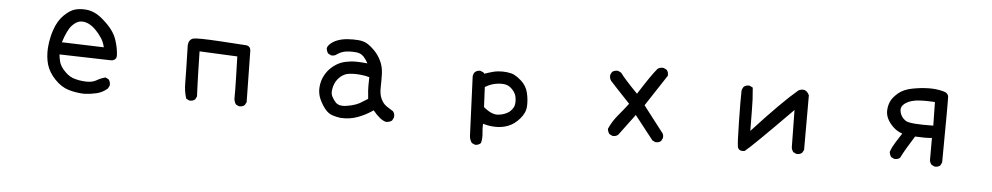

<svg xmlns="http://www.w3.org/2000/svg" viewBox="-40 -906 7079 1370"><g transform="rotate(5 3500.0 -221.5)"><path d="M569.3 19.5Q511.7 17.6 458.5 2Q404.3 -14.2 357.9 -63Q335 -86.9 319.6 -112.5Q304.2 -138.2 295.9 -165.5Q280.3 -219.2 284.2 -284.7Q285.6 -306.2 289.1 -328.1Q292.5 -350.1 297.9 -372.1Q303.2 -394 311 -416Q322.3 -449.2 338.4 -476.1Q354.5 -502.9 375 -522.9Q385.3 -532.7 395 -540.8Q404.8 -548.8 414.3 -555.2Q423.8 -561.5 433.1 -565.9Q442.4 -570.3 451.7 -573.2Q486.8 -583 528.8 -580.1Q537.1 -579.6 545.4 -578.1Q553.7 -576.7 561.8 -574.7Q569.8 -572.8 577.6 -569.8Q585.4 -566.9 593.3 -563.5Q601.1 -560.1 608.4 -555.7Q613.8 -552.7 619.1 -549.3Q624.5 -545.9 630.4 -541.7Q636.2 -537.6 642.1 -533Q647.9 -528.3 654.1 -522.9Q660.2 -517.6 666.5 -511.7Q672.9 -505.9 679.4 -499.8Q686 -493.7 692.9 -486.3Q708.5 -470.2 721.2 -453.1Q733.9 -436 743.4 -418Q752.9 -399.9 758.8 -380.9Q777.3 -324.2 779.3 -272.5Q779.3 -267.1 778.3 -262.2Q777.3 -257.3 775.1 -253.4Q772.9 -249.5 770 -246.6Q767.1 -243.7 763.2 -241.2Q759.3 -238.8 754.6 -237.5Q750 -236.3 744.6 -235.6Q739.3 -234.9 733.4 -235.4L370.6 -245.1Q371.6 -238.3 372.3 -231.9Q373 -225.6 374 -219.7Q375 -213.9 376.2 -208.5Q377.4 -203.1 378.7 -198.2Q379.9 -193.4 381.3 -188.7Q382.8 -184.1 384.3 -179.7Q387.7 -170.9 393.6 -161.4Q399.4 -151.9 407.7 -141.6Q416 -131.3 426.8 -121.1Q442.9 -105 461.2 -94.5Q479.5 -84 500.5 -79.1Q514.6 -75.2 528.6 -73Q542.5 -70.8 556.2 -69.6Q569.8 -68.4 583 -68.4Q622.6 -68.4 649.4 -84Q678.2 -101.1 710.4 -109.4L712.4 -109.9L714.4 -108.9L733.9 -99.1L735.4 -98.1L736.3 -97.2Q749 -80.1 747.1 -56.2V-55.2L746.6 -54.2L736.8 -34.7L736.3 -33.7L735.4 -32.7Q701.2 -2.4 657.7 7.8Q615.2 17.6 569.8 19.5ZM681.2 -323.2Q676.3 -343.3 669.7 -359.4Q663.1 -375.5 654.3 -388.2Q644.5 -402.8 633.8 -416.3Q623 -429.7 610.8 -442.4Q587.4 -466.8 559.1 -481Q531.2 -495.1 500.5 -492.2Q470.7 -489.3 439.5 -456.1Q408.7 -423.3 379.9 -333Z M1676.3 11.2 1656.7 1.5 1655.3 0.5 1654.3 -1Q1639.6 -23.9 1641.6 -54.2Q1642.1 -64 1641.8 -98.1Q1641.6 -132.3 1639.9 -193.8Q1638.2 -255.4 1635.7 -341.3L1364.3 -354Q1366.2 -266.1 1367.7 -210.9Q1369.1 -155.8 1370.1 -131.3Q1372.1 -82 1374 -33.2V-31.7L1373.5 -30.8L1363.8 -11.2L1363.3 -9.8L1362.3 -9.3Q1346.7 3.9 1322.8 2H1321.8L1320.8 1.5L1301.3 -8.3L1298.8 -9.8L1298.3 -11.7Q1282.2 -61.5 1282.2 -118.7Q1282.2 -174.8 1276.4 -391.6V-392.1Q1280.8 -432.1 1312 -440.9Q1340.3 -448.2 1503.4 -438.5Q1665.5 -428.7 1691.9 -426.3Q1707.5 -424.8 1715.8 -414.8Q1724.1 -404.8 1724.6 -387.7L1730.5 -23.4V-22L1730 -20.5L1719.2 -1L1718.3 0L1717.8 0.5Q1710 7.3 1700 10Q1689.9 12.7 1678.2 11.7H1677.2Z M2406.2 31.2Q2376.5 27.3 2348.6 18.1Q2319.8 8.8 2295.4 -20.5Q2271.5 -49.8 2253.4 -89.8Q2235.4 -130.9 2239.3 -176.3Q2243.2 -221.7 2263.2 -258.8Q2283.2 -295.9 2313.5 -321.8Q2343.8 -347.7 2375 -359.9Q2390.6 -366.2 2408.9 -370.1Q2427.2 -374 2448.2 -376.5Q2487.3 -380.4 2564.9 -373Q2548.8 -402.8 2531.2 -420.9Q2524.9 -427.2 2517.1 -432.1Q2509.3 -437 2500 -440.2Q2490.7 -443.4 2480 -444.3Q2471.2 -445.3 2462.6 -445.8Q2454.1 -446.3 2445.6 -446.3Q2437 -446.3 2428 -445.8Q2418.9 -445.3 2409.7 -444.3Q2374.5 -440.4 2342.3 -418.5Q2334.5 -411.6 2324.7 -408.9Q2314.9 -406.2 2303.2 -407.2H2302.2L2301.3 -407.7L2281.7 -417.5L2280.3 -418.5L2279.3 -419.4Q2273.9 -426.8 2270.8 -435.3Q2267.6 -443.8 2266.6 -453.6V-454.1V-454.6Q2269 -472.7 2292 -491.7Q2314.5 -510.3 2344.7 -520Q2375 -530.3 2411.6 -532.7Q2448.2 -535.2 2482.9 -532.7Q2518.1 -530.3 2542.5 -518.1Q2555.2 -511.7 2569.3 -500.7Q2583.5 -489.7 2599.9 -473.9Q2616.2 -458 2629.4 -439.5Q2642.6 -420.9 2652.6 -399.9Q2662.6 -378.9 2668 -356Q2673.3 -333 2674.3 -308.1Q2675.8 -259.8 2674.3 -209.5Q2672.9 -160.6 2689 -127.4Q2704.6 -94.7 2729.5 -78.6Q2742.2 -70.3 2753.4 -63Q2764.6 -55.7 2774.4 -49.8L2775.4 -49.3L2775.9 -48.8Q2791.5 -31.2 2787.1 -4.9V-3.9L2786.6 -3.4L2776.9 16.1L2775.9 17.6L2774.9 18.6Q2766.6 24.9 2756.1 28.1Q2745.6 31.2 2733.4 31.2H2732.9H2731.9Q2690.4 21 2638.7 -43Q2587.4 -7.3 2532.2 13.2Q2474.6 35.2 2406.7 31.2ZM2535.2 -85.9 2592.3 -121.1Q2588.9 -156.2 2586.9 -180.2Q2585 -205.1 2586.9 -275.9Q2559.1 -284.7 2519.5 -288.1Q2476.6 -292 2439.9 -287.1Q2432.6 -286.1 2425.8 -284.4Q2418.9 -282.7 2412.4 -279.8Q2405.8 -276.9 2399.4 -273.2Q2393.1 -269.5 2387 -265.1Q2380.9 -260.7 2375 -254.9Q2346.2 -227.5 2335.7 -189Q2325.2 -150.4 2331.1 -129.9Q2332 -125 2334.7 -119.1Q2337.4 -113.3 2341.1 -106.9Q2344.7 -100.6 2349.9 -93.3Q2355 -85.9 2361.3 -78.6Q2385.3 -49.3 2440.9 -57.6Q2460.4 -60.5 2477.5 -64.7Q2494.6 -68.8 2509 -74.2Q2523.4 -79.6 2535.2 -85.9Z M3379.4 138.2 3358.9 129.4 3357.4 128.9 3356.4 127.4Q3348.1 116.7 3343.8 103.8Q3339.4 90.8 3338.9 76.2Q3337.9 49.3 3321.3 -344.2V-344.7V-345.2Q3321.8 -353.5 3324.5 -361.3Q3327.1 -369.1 3332 -375.5L3332.5 -376H3333Q3339.8 -383.3 3349.6 -387Q3359.4 -390.6 3371.1 -390.6H3372.1L3373.5 -390.1L3394 -381.3L3395 -380.9L3396 -379.9L3402.3 -372.1Q3436.5 -383.8 3465.8 -391.6Q3497.6 -399.4 3531.5 -398.9Q3565.4 -398.4 3594.7 -391.1Q3605 -388.2 3616.2 -382.6Q3627.4 -377 3639.4 -368.7Q3651.4 -360.4 3664.6 -348.6Q3704.6 -314 3716.8 -263.2Q3728.5 -213.4 3726.1 -167Q3723.6 -119.6 3686 -76.7Q3648.9 -34.2 3604.5 -17.1Q3560.5 0 3511.2 -1.5Q3465.8 -2.9 3424.3 -15.6Q3422.4 16.6 3426.3 49.8Q3430.7 88.4 3421.9 121.6L3421.4 123L3419.9 124Q3413.1 131.3 3403.3 135Q3393.6 138.7 3381.8 138.7H3380.9ZM3606.4 -118.7Q3621.6 -132.8 3629.6 -146Q3637.7 -159.2 3639.6 -171.9Q3641.1 -180.7 3641.4 -189.5Q3641.6 -198.2 3640.9 -207.5Q3640.1 -216.8 3638.2 -226.1Q3633.3 -252.9 3609.9 -278.3Q3586.9 -303.2 3559.1 -308.6Q3551.8 -310.1 3543.9 -310.8Q3536.1 -311.5 3527.6 -311.3Q3519 -311 3509.8 -310.3Q3500.5 -309.6 3490.7 -307.6Q3452.6 -301.3 3414.1 -277.8L3420.9 -134.8Q3478.5 -85.9 3523.9 -89.4Q3570.8 -92.8 3606.4 -118.7Z M4658.7 7.3 4639.2 -2.4 4637.7 -2.9 4637.2 -4.4Q4540.5 -128.9 4504.9 -172.9L4392.6 -22L4392.1 -21.5L4391.6 -21Q4376 -7.8 4352.1 -9.8H4351.1L4350.1 -10.3L4330.6 -20L4329.1 -21L4328.1 -22Q4317.4 -37.1 4315.4 -56.2V-57.6L4315.9 -59.1Q4339.8 -113.3 4379.4 -160.2Q4416.5 -203.6 4450.2 -248.5Q4341.8 -362.8 4309.1 -399.4L4308.6 -399.9Q4295.9 -417 4297.9 -440.9V-441.9L4298.3 -442.9L4308.1 -462.4L4309.1 -463.9L4310.1 -464.8Q4327.1 -477.5 4351.1 -475.6H4352.1L4353 -475.1L4372.6 -465.3L4374 -464.4L4375 -463.4Q4406.7 -419.9 4500 -324.7Q4590.8 -468.3 4629.4 -512.7L4629.9 -513.2Q4638.7 -521 4649.9 -523.7Q4661.1 -526.4 4673.8 -524.4H4674.8L4675.3 -523.9L4694.8 -514.2L4696.3 -513.7L4696.8 -512.7Q4710 -497.1 4708 -473.1V-471.7L4707 -470.2L4561 -247.6L4696.8 -71.3Q4716.3 -52.7 4711.9 -26.4V-25.4L4711.4 -24.9L4701.7 -5.4L4701.2 -3.9L4700.2 -3.4Q4692.4 3.4 4682.4 6.1Q4672.4 8.8 4660.6 7.8H4659.7Z M5298.8 15.6Q5257.3 21 5250.5 -9.8Q5247.6 -22.9 5245.6 -67.9Q5243.7 -112.8 5242.2 -192.4Q5239.3 -348.6 5241.2 -409.2V-409.7Q5243.7 -427.2 5254.4 -440.4L5254.9 -440.9Q5270.5 -454.1 5294.4 -452.1H5295.4L5296.4 -451.7L5315.9 -441.9L5318.8 -440.4L5319.3 -437Q5327.1 -358.9 5327.1 -278.3Q5327.1 -205.6 5328.6 -130.9Q5532.7 -353.5 5645.5 -448.7L5646.5 -449.2L5647 -449.7Q5664.1 -457.5 5678.2 -456.8Q5692.4 -456.1 5703.6 -447Q5714.8 -438 5722.2 -421.4L5722.7 -420.4V-418.9V-31.2V-29.8L5722.2 -28.3L5711.4 -8.8L5710.4 -7.8L5710 -7.3Q5702.1 -0.5 5692.1 2.2Q5682.1 4.9 5670.4 3.9H5669.4L5668.5 3.4L5648.9 -6.3L5647.5 -6.8L5647 -7.8Q5641.6 -14.6 5638.2 -22.5Q5634.8 -30.3 5633.8 -39.6V-40L5629.9 -307.1Q5349.6 -22.5 5301.3 14.6L5300.3 15.1Z M6658.7 7.3 6639.2 -2.4 6637.7 -2.9 6637.2 -3.9Q6626.5 -17.1 6624 -34.7V-35.2V-193.8Q6576.7 -189 6503.4 -193.4Q6474.1 -145 6452.1 -109.9Q6430.2 -73.2 6410.6 -34.7L6410.2 -33.2L6409.2 -32.7Q6393.6 -19.5 6369.6 -21.5H6368.7L6367.7 -22L6348.1 -31.7L6346.7 -32.7L6345.7 -33.7Q6335 -48.8 6333 -67.9V-68.8L6333.5 -70.3Q6340.3 -89.8 6349.6 -108.2Q6358.9 -126.5 6370.1 -144Q6374 -149.9 6378.2 -156.2Q6382.3 -162.6 6386.2 -168.9Q6390.1 -175.3 6394.3 -181.4Q6398.4 -187.5 6402.3 -193.8Q6406.2 -200.2 6410.2 -206.5Q6372.1 -219.2 6344.7 -245.6Q6314.5 -274.9 6300.3 -305.2Q6286.1 -335.9 6289.1 -369.6Q6292 -402.8 6305.2 -430.2Q6312 -444.3 6324.2 -458.7Q6336.4 -473.1 6354.5 -488.8Q6391.1 -520 6454.1 -532.2Q6484.9 -538.1 6513.9 -541.3Q6543 -544.4 6570.1 -544.9Q6597.2 -545.4 6623 -542.5Q6648.9 -539.6 6673.3 -533.2Q6710.4 -524.9 6713.4 -496.6Q6715.8 -472.2 6711.9 -27.3V-25.9L6711.4 -24.9L6701.7 -5.4L6701.2 -3.9L6700.2 -3.4Q6692.4 3.4 6682.4 6.1Q6672.4 8.8 6660.6 7.8H6659.7ZM6626 -282.2 6623 -451.2Q6602.1 -452.1 6574.2 -453.1Q6558.1 -453.6 6542.2 -453.4Q6526.4 -453.1 6511.2 -452.1Q6506.8 -451.7 6502.4 -451.4Q6498 -451.2 6493.7 -450.7Q6489.3 -450.2 6485.1 -449.5Q6481 -448.7 6476.6 -447.8Q6472.2 -446.8 6467.8 -445.8Q6463.4 -444.8 6459.2 -443.8Q6455.1 -442.9 6450.7 -441.4Q6441.4 -439 6432.4 -434.6Q6423.3 -430.2 6414.8 -424.3Q6406.2 -418.5 6398.4 -410.6Q6387.7 -400.4 6384.5 -386.7Q6381.3 -373 6386.2 -355.5Q6388.7 -346.7 6392.3 -338.6Q6396 -330.6 6401.1 -323.7Q6406.2 -316.9 6412.6 -310.8Q6418.9 -304.7 6426.8 -299.3Q6457 -278.8 6626 -282.2Z"/></g></svg>

Font: NaikaiFont
Style: SemiBold
Weight: 600
Version: Version 1.89